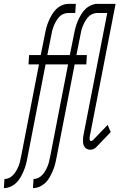

<svg xmlns="http://www.w3.org/2000/svg" viewBox="-73 -760 643 990"><path d="M-53 210 -50 163Q-37 163 -25 157Q-13 151 -4 141Q5 131 11.5 119.5Q18 108 23 95.5Q28 83 30.5 71Q33 59 36 46L128 -428H74L77 -476H137L159 -585Q162 -602 166.5 -618.5Q171 -635 178 -651.5Q185 -668 194.5 -684Q204 -700 216.5 -712.5Q229 -725 246 -732.5Q263 -740 280 -740H318L315 -693H277Q265 -693 252 -687Q239 -681 230.5 -671Q222 -661 215.5 -649.5Q209 -638 204 -625.5Q199 -613 196 -601Q193 -589 191 -576L171 -476H263L260 -428H162L68 55Q65 72 60.5 88.5Q56 105 49 121.5Q42 138 33 154Q24 170 11 182.5Q-2 195 -19 202.5Q-36 210 -53 210ZM97 210 100 163Q113 163 125 157Q137 151 146 141Q155 131 161.5 119.5Q168 108 173 95.5Q178 83 180.5 71Q183 59 186 46L278 -428H224L227 -476H287L309 -585Q312 -602 316.5 -618.5Q321 -635 328 -651.5Q335 -668 344.5 -684Q354 -700 366.5 -712.5Q379 -725 396 -732.5Q413 -740 430 -740H468L465 -693H427Q415 -693 402 -687Q389 -681 380.5 -671Q372 -661 365.5 -649.5Q359 -638 354 -625.5Q349 -613 346 -601Q343 -589 341 -576L321 -476H375L372 -428H312L218 55Q215 72 210.5 88.5Q206 105 199 121.5Q192 138 183 154Q174 170 161 182.5Q148 195 131 202.5Q114 210 97 210ZM392 12Q384 12 377 9Q370 6 364.5 -0.5Q359 -7 357 -15Q355 -23 355 -32Q355 -41 355.5 -49.5Q356 -58 358 -66L480 -693H414L417 -740H523L390 -57Q389 -54 389 -50Q389 -46 389 -43Q389 -40 390.5 -36.5Q392 -33 395 -33Q398 -33 401 -34Q404 -35 406 -37L482 -116L498 -79L422 0Q416 6 408 9Q400 12 392 12Z"/></svg>

Font: Lode Dark Term
Style: Italic
Weight: 400
Italic angle: -11°
Monospace: yes
Designer: Belleve Invis
Foundry: Belleve Invis
Version: Version 29.2.0